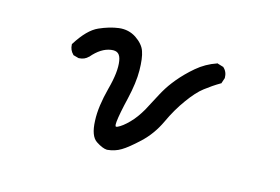

<svg xmlns="http://www.w3.org/2000/svg" viewBox="-71 -614 1143 785"><g transform="rotate(15 500.0 -222.0)"><path d="M427.2 25.4Q408.2 24.4 380.9 6.3Q352.5 -12.2 350.1 -76.7Q348.6 -107.4 353.5 -142.6Q358.4 -177.7 368.7 -216.8Q389.6 -293.5 382.3 -338.4Q378.9 -359.9 368.4 -368.2Q357.9 -376.5 338.4 -373.5Q296.9 -367.7 259.3 -323.2H258.8Q243.7 -307.6 220.2 -306.6H219.2H218.3L196.8 -312.5L195.3 -313L194.3 -314.5Q178.7 -329.6 177.7 -353V-355L178.7 -356.4Q200.2 -390.6 221.7 -412.4Q243.2 -434.1 265.1 -443.8Q308.1 -462.9 346.7 -467.8Q387.2 -472.7 419.9 -451.2Q427.7 -445.8 434.3 -440.2Q440.9 -434.6 446.3 -428.2Q451.7 -421.9 455.6 -415.3Q459.5 -408.7 461.9 -401.4Q471.7 -374 472.2 -321.8Q472.7 -270 456.1 -199.2Q439.5 -129.9 436 -95.7Q434.6 -82.5 437 -77.1Q438 -75.2 439 -75Q439.9 -74.7 445.3 -76.7Q465.3 -85.9 490.7 -111.8Q497.6 -118.7 503.4 -125.7Q509.3 -132.8 515.1 -140.6Q521 -148.4 526.1 -156.7Q531.2 -165 536.6 -173.8Q556.2 -210 575.7 -247.6Q579.6 -254.9 584 -262.5Q588.4 -270 593 -277.3Q597.7 -284.7 602.8 -292Q607.9 -299.3 613.3 -306.2Q618.7 -313 624.5 -320.3Q652.8 -354.5 689 -385.3Q725.6 -416.5 771.5 -432.1L773.4 -433.1L774.9 -432.1L797.4 -425.3H798.8L799.8 -424.3Q817.4 -408.7 817.4 -382.8V-381.8L816.9 -380.9L810.1 -360.4L809.6 -358.4L807.6 -357.4Q791 -347.7 775.6 -337.2Q760.3 -326.7 745.6 -315.4Q717.3 -293.9 684.6 -248.5Q651.4 -203.1 625.5 -147Q598.6 -89.4 554.7 -48.3Q511.2 -7.8 486.3 6.8Q460.9 22.5 428.2 25.4H427.7Z"/></g></svg>

Font: NaikaiFont
Style: SemiBold
Weight: 600
Version: Version 1.89